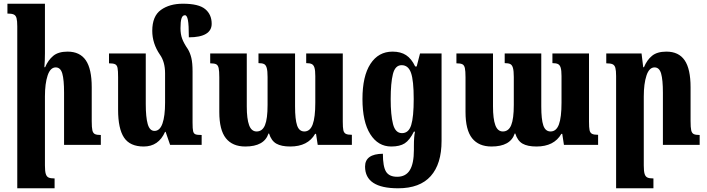

<svg xmlns="http://www.w3.org/2000/svg" viewBox="-20 -780 3810 1034"><path d="M523 0H325V-281Q325 -351 315.5 -384Q306 -417 280 -417Q251 -417 236.5 -373.5Q222 -330 222 -261V111Q222 142 226.5 156.5Q231 171 241.5 176Q252 181 274 181V234H73V-638Q73 -668 69 -682.5Q65 -697 54 -702Q43 -707 20 -707V-760H222V-493Q222 -454 219 -418H223Q239 -456 266.5 -479Q294 -502 344 -502Q410 -502 442 -455.5Q474 -409 474 -310V-128Q474 -93 477.5 -78Q481 -63 491 -58Q501 -53 523 -53Z M1066 -53V0H896L872 -70H869Q834 9 754 9Q680 9 648 -39Q616 -87 616 -189V-364Q616 -400 613 -414.5Q610 -429 600 -434Q590 -439 567 -439V-492H765V-220Q765 -149 775.5 -112Q786 -75 812 -75Q841 -75 855 -115Q869 -155 869 -227V-385Q869 -447 841 -486Q800 -546 800 -614Q800 -693 846.5 -726.5Q893 -760 965 -760Q1050 -760 1085 -731Q1120 -702 1120 -652Q1120 -616 1089 -597.5Q1058 -579 997 -579Q997 -646 992 -672Q987 -698 976 -698Q963 -698 957.5 -681Q952 -664 952 -628Q952 -596 961 -571.5Q970 -547 992 -515Q1004 -495 1010.5 -468Q1017 -441 1017 -395V-120Q1017 -86 1020 -73.5Q1023 -61 1032 -57Q1041 -53 1066 -53Z M1826 -492V-125Q1826 -93 1829 -79Q1832 -65 1842 -59.5Q1852 -54 1875 -54V0H1691L1682 -59H1677Q1638 9 1543 9Q1495 9 1468 -6.5Q1441 -22 1429 -61H1426Q1403 9 1301 9Q1232 9 1196.5 -35.5Q1161 -80 1161 -177V-363Q1161 -398 1157.5 -413.5Q1154 -429 1144 -434Q1134 -439 1112 -439V-492H1309V-207Q1309 -140 1321.5 -106Q1334 -72 1362 -72Q1393 -72 1407 -106Q1421 -140 1421 -215V-365Q1421 -398 1416.5 -414Q1412 -430 1402 -435Q1392 -440 1372 -440V-492H1569V-207Q1569 -137 1580 -104.5Q1591 -72 1619 -72Q1650 -72 1664 -110Q1678 -148 1678 -227V-370Q1678 -401 1673.5 -415.5Q1669 -430 1659 -435Q1649 -440 1629 -440V-492Z M1946 117Q1946 49 2042 48Q2042 117 2059 144.5Q2076 172 2119 172Q2165 172 2187 136.5Q2209 101 2209 27V9Q2209 -47 2215 -71H2209Q2186 -25 2159.5 -8Q2133 9 2087 9Q2016 9 1974 -57.5Q1932 -124 1932 -247Q1932 -370 1975 -436Q2018 -502 2094 -502Q2138 -502 2167 -483Q2196 -464 2216 -422H2224L2242 -492H2358V-21Q2358 103 2299.5 168.5Q2241 234 2124 234Q1946 234 1946 117ZM2208 -247Q2208 -346 2193.5 -387.5Q2179 -429 2143 -429Q2108 -429 2096 -381Q2084 -333 2084 -246Q2084 -161 2096.5 -112Q2109 -63 2145 -63Q2181 -63 2194.5 -106.5Q2208 -150 2208 -247Z M3152 -492V-125Q3152 -93 3155 -79Q3158 -65 3168 -59.5Q3178 -54 3201 -54V0H3017L3008 -59H3003Q2964 9 2869 9Q2821 9 2794 -6.5Q2767 -22 2755 -61H2752Q2729 9 2627 9Q2558 9 2522.5 -35.5Q2487 -80 2487 -177V-363Q2487 -398 2483.5 -413.5Q2480 -429 2470 -434Q2460 -439 2438 -439V-492H2635V-207Q2635 -140 2647.5 -106Q2660 -72 2688 -72Q2719 -72 2733 -106Q2747 -140 2747 -215V-365Q2747 -398 2742.5 -414Q2738 -430 2728 -435Q2718 -440 2698 -440V-492H2895V-207Q2895 -137 2906 -104.5Q2917 -72 2945 -72Q2976 -72 2990 -110Q3004 -148 3004 -227V-370Q3004 -401 2999.5 -415.5Q2995 -430 2985 -435Q2975 -440 2955 -440V-492Z M3748 0H3550V-281Q3550 -350 3540.5 -383.5Q3531 -417 3505 -417Q3476 -417 3461.5 -373Q3447 -329 3447 -260V111Q3447 142 3451.5 156.5Q3456 171 3466.5 176Q3477 181 3499 181V234H3298V-370Q3298 -400 3294 -414.5Q3290 -429 3279 -434Q3268 -439 3245 -439V-492H3435L3444 -418H3448Q3464 -457 3491.5 -479.5Q3519 -502 3569 -502Q3635 -502 3667 -455.5Q3699 -409 3699 -310V-128Q3699 -93 3702.5 -78Q3706 -63 3716 -58Q3726 -53 3748 -53Z"/></svg>

Font: Noto Serif Armenian Bold Cond
Style: Regular
Weight: 700
Width: 3
Designer: Monotype Design team
Foundry: Monotype Imaging Inc.
Version: Version 1.000